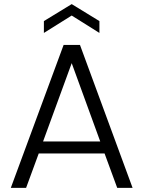

<svg xmlns="http://www.w3.org/2000/svg" viewBox="-20 -907 692 927"><path d="M32.2 0 287.1 -689.9H366.2L620.1 0H545.9L484.9 -166H167L106 0ZM188 -224.1H463.9L326.2 -602.1ZM191.9 -748V-805.2L326.2 -887.2L460 -805.2V-748L326.2 -832Z"/></svg>

Font: Poppins Light
Style: Regular
Weight: 300
Designer: Ninad Kale (Devanagari), Jonny Pinhorn (Latin)
Foundry: Indian Type Foundry
Version: 4.004